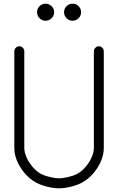

<svg xmlns="http://www.w3.org/2000/svg" viewBox="-20 -1020 640 1040"><path d="M111.6 -742.2V-219.2Q111.6 -195.1 124.1 -166.7Q136.7 -138.4 158.3 -113.9Q179.9 -89.4 204.6 -76.7Q221.2 -68.1 250.9 -61Q280.5 -54 300 -54Q319.6 -54 349.1 -61Q378.7 -68.1 395.3 -76.7Q419.9 -89.4 441.7 -113.9Q463.4 -138.4 476 -166.7Q488.5 -195.1 488.5 -219.2V-742.2Q488.5 -753.2 496.5 -761.2Q504.4 -769.3 515.4 -769.3Q526.4 -769.3 534.3 -761.2Q542.2 -753.2 542.2 -742.2V-219.2Q542.2 -164.3 507 -109.9Q471.7 -55.4 419.9 -28.8Q395 -16.1 361.6 -8.1Q328.1 0 300 0Q272 0 238.3 -8.1Q204.6 -16.1 179.9 -28.8Q128.2 -55.4 92.9 -109.9Q57.6 -164.3 57.6 -219.2V-742.2Q57.6 -753.2 65.7 -761.2Q73.7 -769.3 84.7 -769.3Q95.7 -769.3 103.6 -761.2Q111.6 -753.2 111.6 -742.2ZM194.2 -921.3Q180.7 -934.8 180.7 -953.9Q180.7 -972.9 194.2 -986.5Q207.8 -1000 226.8 -1000Q245.8 -1000 259.5 -986.5Q273.2 -972.9 273.2 -953.9Q273.2 -934.8 259.5 -921.3Q245.8 -907.7 226.8 -907.7Q207.8 -907.7 194.2 -921.3ZM340.5 -921.3Q326.9 -934.8 326.9 -953.9Q326.9 -972.9 340.5 -986.5Q354 -1000 373 -1000Q392.1 -1000 405.6 -986.5Q419.2 -972.9 419.2 -953.9Q419.2 -934.8 405.6 -921.3Q392.1 -907.7 373 -907.7Q354 -907.7 340.5 -921.3Z"/></svg>

Font: Tecnico
Style: Fino
Weight: 400
Version: Version 1.3